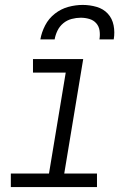

<svg xmlns="http://www.w3.org/2000/svg" viewBox="-20 -760 540 780"><path d="M374 0H24V-55H179L247 -465H114V-520H318L241 -55H374ZM144 -600Q149 -629 163.5 -657Q178 -685 203 -704.5Q228 -724 257.5 -732Q287 -740 316 -740Q345 -740 372.5 -732Q400 -724 418 -704.5Q436 -685 441.5 -657Q447 -629 442 -600H384Q387 -618 384.5 -635.5Q382 -653 371 -665.5Q360 -678 343 -683Q326 -688 308 -688Q290 -688 271 -683Q252 -678 237 -665.5Q222 -653 213.5 -635.5Q205 -618 202 -600Z"/></svg>

Font: Iosevka Light Oblique
Style: Regular
Weight: 300
Italic angle: -9°
Monospace: yes
Designer: Belleve Invis
Foundry: Belleve Invis
Version: Version 32.5.0; ttfautohint (v1.8.4)